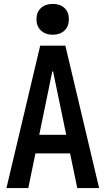

<svg xmlns="http://www.w3.org/2000/svg" viewBox="-20 -964 540 984"><path d="M13 0 186 -730H315L488 0H376L252 -598H248L125 0ZM111 -178V-273H389V-178ZM250 -786Q213 -786 190 -807.5Q167 -829 167 -865Q167 -902 190 -923Q213 -944 250 -944Q288 -944 310.5 -923Q333 -902 333 -865Q333 -829 310.5 -807.5Q288 -786 250 -786Z"/></svg>

Font: M PLUS Code Latin Medium
Style: Regular
Weight: 500
Designer: Coji Morishita
Foundry: UNDERFOREST DESIGN
Version: Version 1.002; ttfautohint (v1.8.3)